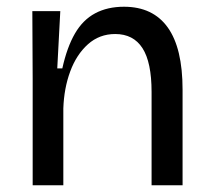

<svg xmlns="http://www.w3.org/2000/svg" viewBox="-20 -550 631 570"><path d="M77 0V-315L76 -517H159L150 -347H165Q179 -410 202.5 -450.5Q226 -491 262.5 -510.5Q299 -530 348 -530Q434 -530 478 -468.5Q522 -407 522 -284V0H430V-277Q430 -365 403 -407Q376 -449 322 -449Q275 -449 241 -418.5Q207 -388 188.5 -338Q170 -288 168 -228V0Z"/></svg>

Font: Bricolage Grotesque 20pt
Style: Regular
Weight: 400
Version: Version 1.001;gftools[0.9.33.dev8+g029e19f]